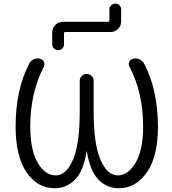

<svg xmlns="http://www.w3.org/2000/svg" viewBox="-20 -1087 943 1050"><path d="M571.3 -967.8Q578.1 -967.8 578.1 -974.6V-1035.2Q578.1 -1048.8 587.9 -1058.1Q597.7 -1067.4 610.8 -1067.4Q624 -1067.4 633.3 -1058.1Q642.6 -1048.8 642.6 -1035.2V-969.7Q642.6 -946.3 626 -929.2Q609.4 -912.1 585 -912.1H337.9Q330.1 -912.1 330.1 -905.3V-844.7Q330.1 -831.1 320.8 -821.8Q311.5 -812.5 298.3 -812.5Q285.2 -812.5 275.4 -821.8Q265.6 -831.1 265.6 -844.7V-910.2Q265.6 -933.6 282.7 -950.7Q299.8 -967.8 323.2 -967.8ZM455.1 -257.8Q455.1 -258.8 454.1 -258.8Q453.1 -258.8 453.1 -257.8Q436.5 -151.4 390.1 -104.5Q343.8 -57.6 279.3 -57.6Q184.6 -57.6 125 -145Q65.4 -232.4 65.4 -394.5Q65.4 -596.7 139.6 -738.3Q147.5 -754.9 164.1 -762.7Q175.8 -767.6 187.5 -767.6Q193.4 -767.6 199.2 -765.6Q213.9 -762.7 220.2 -749Q226.6 -735.4 219.7 -721.7Q145.5 -580.1 145.5 -394.5Q145.5 -266.6 186 -197.3Q226.6 -127.9 284.7 -127.9Q342.8 -127.9 379.4 -213.9Q416 -299.8 416 -474.6V-644.5Q416 -660.2 427.2 -671.4Q438.5 -682.6 454.1 -682.6Q469.7 -682.6 481 -671.4Q492.2 -660.2 492.2 -644.5V-474.6Q492.2 -299.8 529.3 -213.9Q566.4 -127.9 624 -127.9Q680.7 -127.9 721.7 -197.3Q762.7 -266.6 762.7 -394.5Q762.7 -580.1 688.5 -721.7Q680.7 -735.4 687 -749Q693.4 -762.7 708 -765.6Q713.9 -767.6 719.7 -767.6Q732.4 -767.6 743.2 -762.7Q759.8 -754.9 768.6 -738.3Q842.8 -596.7 843.8 -394.5Q843.8 -232.4 783.7 -145Q723.6 -57.6 628.9 -57.6Q564.5 -57.6 518.6 -104.5Q472.7 -151.4 455.1 -257.8Z"/></svg>

Font: Gen Jyuu Gothic Normal
Style: Regular
Weight: 300
Designer: [Source Han Sans]
Ryoko NISHIZUKA  (kana & ideographs); Paul D. Hunt (Latin, Greek & Cyrillic); Wenlong ZHANG  (bopomofo
Version: Version 1.002.20150607